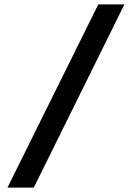

<svg xmlns="http://www.w3.org/2000/svg" viewBox="-20 -720 609 875"><path d="M14 135 428 -700H547L134 135Z"/></svg>

Font: Readex Pro Medium
Style: Regular
Weight: 500
Designer: Bonnie Shaver-Troup, Thomas Jockin
Foundry: Lexend
Version: Version 1.204